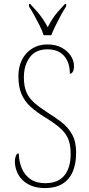

<svg xmlns="http://www.w3.org/2000/svg" viewBox="-20 -951 454 981"><path d="M211 10Q170 10 140.5 -2Q111 -14 92.5 -33.5Q74 -53 65 -77.5Q56 -102 56 -125Q56 -134 58 -144Q60 -154 64 -160.5Q68 -167 76 -167Q77 -124 92 -89.5Q107 -55 136.5 -35Q166 -15 211 -15Q276 -15 308.5 -54Q341 -93 341 -164Q341 -213 327.5 -243.5Q314 -274 284 -299.5Q254 -325 206 -354Q166 -379 136 -406Q106 -433 90 -470Q74 -507 74 -563Q74 -608 91.5 -644Q109 -680 143 -702Q177 -724 223 -724Q265 -724 295 -707.5Q325 -691 341.5 -666Q358 -641 358 -614Q358 -593 351.5 -583.5Q345 -574 337 -574Q337 -613 323.5 -641Q310 -669 285 -684Q260 -699 223 -699Q162 -699 132 -658Q102 -617 102 -556Q102 -510 115 -480Q128 -450 154.5 -426.5Q181 -403 220 -378Q260 -353 293.5 -327.5Q327 -302 348 -265Q369 -228 369 -171Q369 -114 351.5 -73.5Q334 -33 298.5 -11.5Q263 10 211 10ZM203 -771Q196 -794 182.5 -820.5Q169 -847 155 -873Q141 -899 128 -918V-931H134Q154 -910 169.5 -892Q185 -874 198 -855Q211 -836 224 -812Q236 -836 248.5 -855Q261 -874 276.5 -892Q292 -910 312 -931H318V-918Q305 -899 291 -873Q277 -847 264 -820.5Q251 -794 242 -771Z"/></svg>

Font: Noto Serif Khmer Condensed Thin
Style: Regular
Weight: 250
Width: 3
Designer: Danh Hong and the Monotype Design Team
Foundry: Monotype Imaging Inc.
Version: Version 2.004